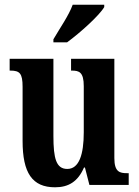

<svg xmlns="http://www.w3.org/2000/svg" viewBox="-20 -786 589 816"><path d="M207 -619V-606H265C320 -646 403 -721 423 -756V-766H289C273 -721 233 -664 207 -619ZM214 10C271 10 311 -14 337 -74H341L360 0H527V-50H520C489 -50 466 -55 466 -114V-536H282V-486H285C316 -486 336 -480 336 -420V-224C336 -129 316 -68 266 -68C219 -68 207 -112 207 -208V-536H21V-486H24C64 -486 76 -474 76 -417V-187C76 -51 117 10 214 10Z"/></svg>

Font: Noto Serif Lao ExtraCondensed
Style: Bold
Weight: 700
Width: 2
Designer: Monotype Design Team
Foundry: Monotype Imaging Inc.
Version: Version 2.003